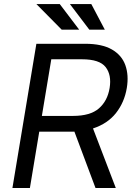

<svg xmlns="http://www.w3.org/2000/svg" viewBox="-20 -948 679 968"><path d="M42.6 0 163.4 -727.3H409.1Q494.3 -727.3 544.2 -698.5Q594.1 -669.7 612 -619.3Q630 -568.9 619.3 -504.3Q607.2 -432.2 565 -378.4Q522.7 -324.6 448.9 -300.4L563.9 0H461.6L355.1 -284.4Q346.2 -284.1 336.6 -284.1H177.9L130.7 0ZM191.1 -363.6H348Q435.4 -363.6 478.7 -401.5Q522 -439.3 532.7 -504.3Q543.3 -570.3 512.6 -609.7Q481.9 -649.1 393.5 -649.1H238.6ZM379.3 -798.3H291.2L163.4 -927.6H281.2ZM508.5 -798.3H430.4L332.4 -927.6H440.3Z"/></svg>

Font: Inter UI
Style: Italic
Weight: 400
Italic angle: -9.39999°
Designer: Rasmus Andersson
Foundry: rsms
Version: 3.2;8d6f07862